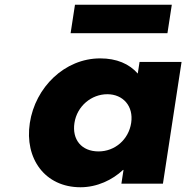

<svg xmlns="http://www.w3.org/2000/svg" viewBox="-20 -774 785 809"><path d="M293.7 -256C304.5 -327 365.2 -377 432.2 -377C498.2 -377 543.5 -327 532.7 -256C522 -186 464.3 -136 395.3 -136C323.3 -136 283 -186 293.7 -256ZM105.7 -256C82.7 -106 169.2 15 319.2 15C389.2 15 453.9 -16 498.4 -58H500.4L491.5 0H666.5L745 -513H568L560.5 -464C524.8 -505 471.3 -528 402.3 -528C252.3 -528 128.6 -406 105.7 -256ZM295.9 -754 277.5 -634H685.5L703.9 -754Z"/></svg>

Font: Sztylet
Style: BdObl
Weight: 700
Foundry: Cannot Into Space Fonts, PlusOne Fonts
Version: Version 0.12